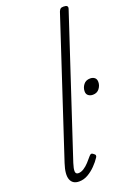

<svg xmlns="http://www.w3.org/2000/svg" viewBox="-189 -1082 803 1165"><g transform="rotate(-20 212.5 -500.0)"><path d="M110 15Q68 15 55 -19Q42 -53 64 -120L352 -994Q357 -1006 363 -1010.5Q369 -1015 383 -1015Q399 -1015 405 -1009Q411 -1003 407 -991L114 -103Q103 -69 104 -51.5Q105 -34 123 -34Q140 -34 158 -45.5Q176 -57 192 -74.5Q208 -92 222 -109Q229 -117 234.5 -118Q240 -119 247 -113Q258 -106 259 -99.5Q260 -93 255 -86Q240 -63 217 -39.5Q194 -16 167 -0.5Q140 15 110 15ZM368 -451Q351 -451 339 -460Q327 -469 327 -487Q327 -511 342 -530.5Q357 -550 385 -550Q402 -550 413.5 -541Q425 -532 425 -513Q425 -490 410 -470.5Q395 -451 368 -451Z"/></g></svg>

Font: Playwrite US Trad ExtraLight
Style: Regular
Weight: 250
Designer: Veronika Burian, José Scaglione
Foundry: TypeTogether
Version: Version 1.003